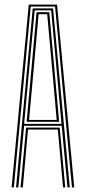

<svg xmlns="http://www.w3.org/2000/svg" viewBox="-20 -820 376 840"><path d="M30.8 0 105.8 -800H229.5L304.8 0H294.8L221 -791.5H114.5L40.5 0ZM70 0 94.2 -261.8H241.2L265.5 0H255.8L233 -253.2H102.5L79.8 0ZM50.2 0 123.2 -783.2H212.2L285.2 0H275.2L250 -269.5H85.5L60.2 0ZM85.5 -278H249L228.5 -504.2L203.8 -774.8H131.8L106.5 -504.2ZM96.5 -287 116.2 -504.2 139.8 -766.5H195.5L219.2 -504.2L238.8 -287ZM107.2 -295.2H228L209.5 -504.2L186.5 -758H149L126.2 -504.2Z"/></svg>

Font: Big Shoulders Inline Text Thin ExtraLight
Style: Regular
Weight: 250
Version: Version 2.002